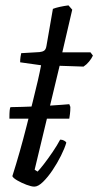

<svg xmlns="http://www.w3.org/2000/svg" viewBox="-20 -695 366 715"><path d="M15 -253Q15 -274 16 -283.5Q17 -293 19 -296Q37 -296 63 -297Q89 -298 117 -299Q145 -300 170 -302Q195 -304 213.5 -305Q232 -306 238 -307L242 -297Q242 -281 240.5 -270.5Q239 -260 238 -253ZM108 0Q97 0 78.5 -7Q60 -14 44.5 -23Q29 -32 26 -39Q40 -83 53.5 -130.5Q67 -178 79 -225.5Q91 -273 102 -316.5Q113 -360 121 -395Q129 -430 133 -452L55 -463Q55 -474 56.5 -483.5Q58 -493 59 -497L127 -501Q138 -502 144.5 -506.5Q151 -511 153 -524L177 -662Q187 -666 203 -669.5Q219 -673 235 -675L249 -659L212 -500H317L326 -488Q321 -477 311.5 -465.5Q302 -454 291 -447L202 -450L109 -63L120 -56Q128 -64 143.5 -84Q159 -104 176 -129Q193 -154 204 -175Q212 -175 218.5 -171.5Q225 -168 227 -164Q221 -143 207 -115Q193 -87 175.5 -61Q158 -35 140 -17.5Q122 0 108 0Z"/></svg>

Font: Texturina 12pt ExtraLight
Style: Italic
Weight: 250
Italic angle: -11°
Designer: Guillermo Torres Carreño
Foundry: Omnibus-Type
Version: Version 1.002